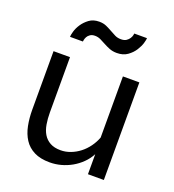

<svg xmlns="http://www.w3.org/2000/svg" viewBox="-136 -850 874 965"><g transform="rotate(20 300.5 -367.0)"><path d="M440 0V-107Q425 -79 403 -57.5Q381 -36 354.5 -21Q328 -6 298.5 2Q269 10 238 10Q188 10 154.5 -7Q121 -24 101.5 -54Q82 -84 74 -124Q66 -164 66 -209V-522H154V-226Q154 -193 159 -163.5Q164 -134 177 -112.5Q190 -91 212.5 -78.5Q235 -66 269 -66Q296 -66 322 -76Q348 -86 370 -103Q392 -120 409.5 -144Q427 -168 437 -195V-522H525V0ZM367 -622Q345 -622 327.5 -629Q310 -636 295.5 -644Q281 -652 266.5 -659Q252 -666 236 -666Q220 -666 210 -659Q200 -652 195.5 -643.5Q191 -635 189.5 -627.5Q188 -620 188 -618H119Q119 -627 124.5 -647Q130 -667 143.5 -687.5Q157 -708 178.5 -724Q200 -740 232 -740Q254 -740 270.5 -732.5Q287 -725 302 -716.5Q317 -708 331 -701Q345 -694 363 -694Q381 -694 391.5 -701Q402 -708 408 -717.5Q414 -727 415.5 -735Q417 -743 417 -744H485Q485 -736 479.5 -717Q474 -698 460.5 -676.5Q447 -655 424 -638.5Q401 -622 367 -622Z"/></g></svg>

Font: Rising Sun
Style: Regular
Weight: 400
Designer: Matt McInerney, Pablo Impallari, Rodrigo Fuenzalida (Raleway font), Stephen Hutchings (Greek), Cristiano Sobral (main ch
Foundry: The Rising Sun Project Authors
Version: Version 4.327; ttfautohint (v1.8.4.7-5d5b-dirty)